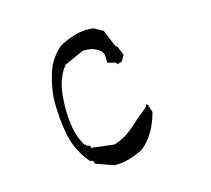

<svg xmlns="http://www.w3.org/2000/svg" viewBox="-71 -517 647 590"><g transform="rotate(-15 253.0 -222.0)"><path d="M225.1 -9.3H229.5Q252.9 -9.3 275.6 -16.4Q298.3 -23.4 318.4 -33.7Q342.3 -53.7 356.9 -79.6Q371.6 -105.5 379.9 -137.2L372.6 -160.6L368.2 -166L362.3 -155.3Q333 -132.3 306.2 -107.9Q278.3 -82.5 241.7 -70.8L168.5 -79.6V-86.4L155.8 -90.3V-94.2H151.9Q144.5 -106.9 140.6 -116.7Q132.8 -135.3 129.9 -152.8Q124.5 -185.1 124.5 -214.8Q124.5 -248.5 129.4 -278.3Q134.8 -309.6 152.8 -337.9L155.3 -341.3H157.7V-345.7L222.2 -374.5H223.6Q237.8 -374.5 246.1 -372.8Q254.4 -371.1 260 -368.4Q265.6 -365.7 271.5 -361.8Q284.7 -353.5 284.7 -338.4V-319.3L312 -312.5L313 -306.6L329.1 -311L339.4 -330.6L328.1 -358.4L322.3 -362.3L299.8 -416.5L272 -432.1Q262.2 -433.6 254.9 -433.6Q232.4 -433.6 216.3 -429.2Q185.5 -420.9 160.6 -406.2Q128.4 -378.4 115.2 -341.3Q102.1 -303.2 98.1 -261.2Q97.7 -251.5 97.7 -235.8Q97.7 -220.2 99.6 -194.8Q101.6 -169.4 106.9 -141.1Q117.2 -86.4 155.3 -41.5L164.6 -39.6L168.5 -29.3Z"/></g></svg>

Font: Bakudai
Style: ExtraLight
Weight: 200
Version: Version 1.48